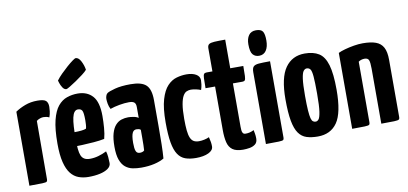

<svg xmlns="http://www.w3.org/2000/svg" viewBox="-69 -953 2527 1188"><g transform="rotate(-10 1194.5 -359.0)"><path d="M33 0V-465Q59 -483 94.5 -496.5Q130 -510 172 -510Q213 -510 226 -498Q239 -486 239 -460Q239 -450 237 -432Q235 -414 228 -395Q218 -400 208.5 -401.5Q199 -403 191 -403Q182 -403 170 -399Q158 -395 148 -387L147 -20Q147 -10 142.5 -6Q138 -2 114 -1Q90 0 33 0Z M404 10Q370 10 341.5 -0.5Q313 -11 292.5 -37Q272 -63 260.5 -109Q249 -155 249 -226Q249 -317 263 -373Q277 -429 301.5 -458.5Q326 -488 358 -499Q390 -510 425 -510Q485 -510 519 -472Q553 -434 553 -347Q553 -311 550 -272.5Q547 -234 539 -205Q510 -199 472 -196Q434 -193 398 -191.5Q362 -190 338.5 -190Q315 -190 315 -190L317 -279Q317 -279 331.5 -278.5Q346 -278 367 -278Q388 -278 408 -280Q428 -282 439 -287Q442 -296 443 -311.5Q444 -327 444 -339Q444 -387 436.5 -400Q429 -413 410 -413Q397 -413 388 -402Q379 -391 374 -368.5Q369 -346 367 -312.5Q365 -279 365 -233Q365 -198 367.5 -172.5Q370 -147 376.5 -131Q383 -115 396.5 -107Q410 -99 431 -99Q458 -99 484.5 -106.5Q511 -114 537 -127Q542 -112 544 -90.5Q546 -69 546 -52Q546 -32 526.5 -18Q507 -4 475 3Q443 10 404 10ZM363 -549Q349 -549 339 -564.5Q329 -580 324.5 -595Q320 -610 320 -610Q333 -628 353 -648Q373 -668 394 -686.5Q415 -705 431 -716.5Q447 -728 451 -728Q470 -728 484 -701Q498 -674 502 -646Q493 -635 472 -619Q451 -603 427.5 -587Q404 -571 385.5 -560Q367 -549 363 -549Z M735 10Q707 10 681.5 5Q656 0 636 -16Q616 -32 604.5 -63Q593 -94 593 -146Q593 -197 602.5 -229.5Q612 -262 628.5 -280Q645 -298 665.5 -304.5Q686 -311 708 -311Q719 -311 739 -308Q759 -305 772 -296Q772 -296 772 -307.5Q772 -319 772 -335Q772 -351 772 -365Q772 -378 768 -386Q764 -394 755 -398Q746 -402 730 -402Q702 -402 668.5 -396Q635 -390 610 -381Q601 -398 598 -416Q595 -434 595 -446Q595 -455 598.5 -465.5Q602 -476 609 -481Q620 -489 659 -499.5Q698 -510 758 -510Q827 -510 855.5 -483Q884 -456 884 -388V-341Q884 -284 884 -224Q884 -164 883 -111.5Q882 -59 879 -22Q854 -7 817 1.5Q780 10 735 10ZM743 -82Q750 -82 758 -84.5Q766 -87 770 -92Q771 -103 771.5 -125.5Q772 -148 772 -174Q772 -200 772 -221Q767 -226 759.5 -227.5Q752 -229 746 -229Q738 -229 731.5 -225.5Q725 -222 720.5 -213Q716 -204 713.5 -188.5Q711 -173 711 -149Q711 -131 712.5 -118.5Q714 -106 717.5 -97.5Q721 -89 727.5 -85.5Q734 -82 743 -82Z M1079 10Q1040 10 1012 0Q984 -10 966 -37Q948 -64 939.5 -112.5Q931 -161 931 -239Q931 -329 947 -383Q963 -437 989 -464.5Q1015 -492 1046.5 -501Q1078 -510 1109 -510Q1146 -510 1169 -496.5Q1192 -483 1192 -459Q1192 -448 1190 -432.5Q1188 -417 1182 -399Q1170 -404 1152.5 -408Q1135 -412 1119 -412Q1106 -412 1093 -406.5Q1080 -401 1070 -383.5Q1060 -366 1054 -332Q1048 -298 1048 -241Q1048 -198 1051 -168.5Q1054 -139 1061.5 -121.5Q1069 -104 1082 -96.5Q1095 -89 1115 -89Q1131 -89 1149 -93Q1167 -97 1179 -103Q1184 -84 1186 -70.5Q1188 -57 1188 -44Q1188 -19 1157.5 -4.5Q1127 10 1079 10Z M1375 10Q1331 10 1308.5 -6.5Q1286 -23 1278.5 -55Q1271 -87 1271 -131V-405H1211Q1211 -448 1212 -468Q1213 -488 1218 -494Q1223 -500 1234 -500H1271V-645Q1271 -663 1280.5 -670Q1290 -677 1314 -678.5Q1338 -680 1383 -680V-500H1465Q1465 -457 1464 -437Q1463 -417 1458.5 -411Q1454 -405 1443 -405H1383V-133Q1383 -122 1384 -110.5Q1385 -99 1390 -92Q1395 -85 1407 -85Q1421 -85 1433 -88Q1445 -91 1459 -98Q1461 -88 1463.5 -74.5Q1466 -61 1466 -44Q1466 -20 1451 -8.5Q1436 3 1415 6.5Q1394 10 1375 10Z M1519 0V-451Q1519 -476 1528.5 -486Q1538 -496 1562.5 -498Q1587 -500 1633 -500V-20Q1633 -10 1628.5 -6Q1624 -2 1600 -1Q1576 0 1519 0ZM1573 -545Q1548 -545 1533.5 -562Q1519 -579 1519 -626Q1519 -661 1534 -682.5Q1549 -704 1580 -704Q1611 -704 1622 -688Q1633 -672 1633 -631Q1633 -591 1617.5 -568Q1602 -545 1573 -545Z M1844 10Q1804 10 1774 0.5Q1744 -9 1724.5 -36.5Q1705 -64 1695.5 -115.5Q1686 -167 1686 -251Q1686 -387 1729.5 -448.5Q1773 -510 1852 -510Q1906 -510 1940.5 -488.5Q1975 -467 1991.5 -411.5Q2008 -356 2008 -255Q2008 -110 1966.5 -50Q1925 10 1844 10ZM1847 -83Q1857 -83 1865.5 -93Q1874 -103 1879.5 -139Q1885 -175 1885 -252Q1885 -324 1882 -359.5Q1879 -395 1871 -406Q1863 -417 1848 -417Q1837 -417 1828 -405.5Q1819 -394 1814 -358.5Q1809 -323 1809 -252Q1809 -194 1811.5 -159.5Q1814 -125 1818.5 -109Q1823 -93 1830.5 -88Q1838 -83 1847 -83Z M2061 0V-477Q2077 -485 2104 -492.5Q2131 -500 2161 -505Q2191 -510 2216 -510Q2267 -510 2298.5 -498.5Q2330 -487 2345 -459Q2360 -431 2360 -381V-20Q2360 -10 2354.5 -6Q2349 -2 2325 -1Q2301 0 2244 0V-346Q2244 -385 2238 -399.5Q2232 -414 2211 -414Q2201 -414 2191 -411Q2181 -408 2173 -402V-20Q2173 -10 2168 -6Q2163 -2 2139.5 -1Q2116 0 2061 0Z"/></g></svg>

Font: Yanone Kaffeesatz ExtraLight
Style: Bold
Weight: 700
Version: Version 2.003